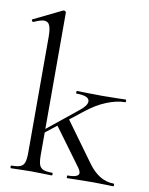

<svg xmlns="http://www.w3.org/2000/svg" viewBox="-82 -785 656 846"><g transform="rotate(10 245.5 -362.5)"><path d="M26 -12Q53 -12 66 -17.5Q79 -23 84 -37.5Q89 -52 89 -81V-598Q89 -634 82 -650Q75 -666 57 -666Q42 -666 11 -652H9Q6 -652 4 -657Q2 -662 6 -663L131 -724L136 -725Q139 -725 142 -722.5Q145 -720 145 -717V-81Q145 -51 150 -37Q155 -23 168 -17.5Q181 -12 208 -12Q211 -12 211 -6Q211 0 208 0Q185 0 171 -1L117 -2L63 -1Q49 0 26 0Q23 0 23 -6Q23 -12 26 -12ZM277 -12Q327 -12 327 -31Q327 -40 318 -53L191 -226L238 -260L368 -81Q418 -12 483 -12Q486 -12 486 -6Q486 0 483 0Q460 0 446 -1L392 -2L320 -1Q304 0 277 0Q275 0 275 -6Q275 -12 277 -12ZM123 -179 279 -305Q311 -330 311 -349Q311 -374 254 -374Q251 -374 251 -380Q251 -386 254 -386Q281 -386 295 -385L368 -384L435 -385Q448 -386 471 -386Q474 -386 474 -380Q474 -374 471 -374Q434 -374 389 -356Q344 -338 299 -302L127 -167Z"/></g></svg>

Font: Cormorant
Style: Regular
Weight: 400
Designer: Christian Thalmann (Catharsis Fonts)
Foundry: Catharsis Fonts
Version: Version 4.000